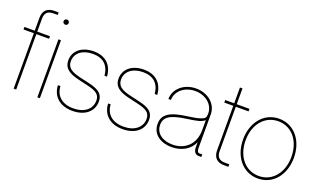

<svg xmlns="http://www.w3.org/2000/svg" viewBox="-75 -1163 2673 1605"><g transform="rotate(20 1261.5 -360.5)"><path d="M91.8 -629.9V-515.6H0V-493.2H91.8V0H114.3V-493.2H227.5V-515.6H114.3V-629.9C114.3 -681.2 138.2 -705.1 189.5 -705.1H227.5V-727.5H189.5C126 -727.5 91.8 -693.4 91.8 -629.9Z M302.7 0H325.2V-515.6H302.7ZM314 -649.9C326.7 -649.9 336.9 -660.2 336.9 -672.9C336.9 -685.5 326.7 -695.8 314 -695.8C301.3 -695.8 291 -685.5 291 -672.9C291 -660.2 301.3 -649.9 314 -649.9Z M615.2 6.8C727.1 6.8 798.3 -53.7 798.3 -142.6C798.3 -210.9 752.4 -238.8 668.9 -258.3L578.6 -279.3C502.9 -296.9 462.4 -322.8 462.4 -379.4C462.4 -452.1 523.4 -500 615.7 -500C708 -500 759.8 -452.1 768.6 -361.3H791C783.7 -463.4 720.2 -522.5 615.7 -522.5C510.7 -522.5 439.9 -465.3 439.9 -379.4C439.9 -311.5 486.3 -278.3 574.7 -257.3L664.1 -236.3C736.8 -219.2 775.9 -199.2 775.9 -142.6C775.9 -66.9 714.4 -15.6 615.2 -15.6C514.2 -15.6 456.1 -69.8 452.1 -154.3H429.7C433.6 -57.6 502 6.8 615.2 6.8Z M1062 6.8C1173.8 6.8 1245.1 -53.7 1245.1 -142.6C1245.1 -210.9 1199.2 -238.8 1115.7 -258.3L1025.4 -279.3C949.7 -296.9 909.2 -322.8 909.2 -379.4C909.2 -452.1 970.2 -500 1062.5 -500C1154.8 -500 1206.5 -452.1 1215.3 -361.3H1237.8C1230.5 -463.4 1167 -522.5 1062.5 -522.5C957.5 -522.5 886.7 -465.3 886.7 -379.4C886.7 -311.5 933.1 -278.3 1021.5 -257.3L1110.8 -236.3C1183.6 -219.2 1222.7 -199.2 1222.7 -142.6C1222.7 -66.9 1161.1 -15.6 1062 -15.6C960.9 -15.6 902.8 -69.8 898.9 -154.3H876.5C880.4 -57.6 948.7 6.8 1062 6.8Z M1498 7.8C1587.9 7.8 1660.6 -35.6 1689.9 -105L1690.4 -61C1690.4 -22 1707.5 0 1737.8 0H1761.7V-22.5H1737.8C1721.7 -22.5 1713.9 -35.2 1713.9 -61V-361.3C1713.9 -454.1 1631.3 -523.4 1526.4 -523.4C1420.4 -523.4 1336.9 -453.1 1336.9 -361.3H1359.4C1359.4 -440.4 1433.1 -501 1526.4 -501C1618.7 -501 1691.4 -440.9 1691.4 -361.3C1691.4 -322.3 1683.6 -314.9 1647.9 -302.2C1620.6 -292.5 1582.5 -286.1 1537.1 -280.3C1381.3 -259.8 1323.2 -219.7 1323.2 -135.7C1323.2 -37.6 1408.2 7.8 1498 7.8ZM1498 -14.6C1415 -14.6 1345.7 -56.2 1345.7 -135.7C1345.7 -206.1 1397 -238.3 1537.1 -257.8C1621.6 -269.5 1662.6 -276.9 1691.4 -302.2V-213.9C1691.4 -81.5 1603 -14.6 1498 -14.6Z M1866.2 -656.2V-515.6H1786.1V-493.2H1866.2V-97.7C1866.2 -34.2 1900.4 0 1963.9 0H2002V-22.5H1963.9C1912.6 -22.5 1888.7 -46.4 1888.7 -97.7V-493.2H2002V-515.6H1888.7V-656.2Z M2265.6 7.8C2398.4 7.8 2491.2 -104 2491.2 -257.8C2491.2 -411.6 2398.4 -523.4 2265.6 -523.4C2132.3 -523.4 2039.1 -411.6 2039.1 -257.8C2039.1 -104 2132.3 7.8 2265.6 7.8ZM2265.6 -14.6C2146 -14.6 2061.5 -115.2 2061.5 -257.8C2061.5 -400.4 2146 -501 2265.6 -501C2384.8 -501 2468.8 -400.4 2468.8 -257.8C2468.8 -115.2 2384.8 -14.6 2265.6 -14.6Z"/></g></svg>

Font: Raveo Display Display Thin
Style: Regular
Weight: 100
Designer: Jakub Foglar, Rasmus Andersson (Inter)
Foundry: Jakubfoglar.com
Version: Version 1.100;Glyphs 3.2.3 (3260)